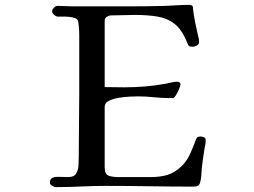

<svg xmlns="http://www.w3.org/2000/svg" viewBox="-20 -760 1040 785"><path d="M821 -189Q821 -179 819.5 -169.5Q818 -160 816 -151Q813 -131 810 -111.5Q807 -92 805 -72Q804 -57 803 -42Q802 -27 798 -13Q795 -3 788.5 0Q782 3 772 3Q682 3 592 1.5Q502 0 412 0Q361 0 310.5 2.5Q260 5 209 5Q202 5 193 -0.5Q184 -6 184 -13Q184 -30 197 -34Q203 -37 215.5 -37Q228 -37 241 -36.5Q254 -36 259 -36Q283 -36 291.5 -50.5Q300 -65 301 -85.5Q302 -106 302 -122Q302 -187 303 -250.5Q304 -314 304 -378V-578Q304 -597 304 -616.5Q304 -636 302 -655Q301 -671 297 -678.5Q293 -686 276 -689Q262 -692 247 -692Q232 -692 217 -692Q210 -692 201.5 -699Q193 -706 193 -714Q193 -721 200.5 -728.5Q208 -736 215 -736Q231 -736 247 -735Q263 -734 279 -734H505Q543 -734 581 -734.5Q619 -735 656 -736Q681 -737 705 -738.5Q729 -740 754 -740Q758 -740 762.5 -738.5Q767 -737 768 -733Q769 -732 769 -729.5Q769 -727 769 -725Q772 -698 777.5 -671Q783 -644 789 -617Q791 -610 792.5 -603Q794 -596 794 -588Q794 -579 785 -574Q776 -569 768 -569Q755 -569 752 -572.5Q749 -576 745 -586Q724 -639 693.5 -662.5Q663 -686 622.5 -692.5Q582 -699 532 -699Q507 -699 483 -698Q459 -697 434 -697Q426 -697 417 -691.5Q408 -686 408 -676V-404Q428 -404 448 -403.5Q468 -403 487 -403Q531 -403 573.5 -406.5Q616 -410 659 -418Q671 -420 682 -423Q693 -426 705 -426Q708 -426 713 -423.5Q718 -421 718 -416Q718 -411 712.5 -397Q707 -383 699.5 -371Q692 -359 687 -359H673Q641 -359 608.5 -362.5Q576 -366 544 -366Q533 -366 511 -365Q489 -364 465 -360Q441 -356 424.5 -347.5Q408 -339 408 -323V-77Q408 -47 424.5 -41.5Q441 -36 465 -36H595Q635 -36 665 -45Q695 -54 724 -82Q745 -103 758 -132.5Q771 -162 781 -189Q782 -191 783 -193.5Q784 -196 785 -197Q787 -200 791.5 -201Q796 -202 800 -202Q805 -202 813 -199Q821 -196 821 -189Z"/></svg>

Font: Kaisei Opti Medium
Style: Regular
Weight: 500
Designer: Font-Kai, 金井和夫
Foundry: KAZUO KANAI
Version: Version 5.003